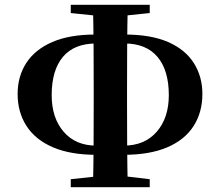

<svg xmlns="http://www.w3.org/2000/svg" viewBox="-20 -775 912 795"><path d="M53 -386Q53 -459 89 -514.5Q125 -570 196.5 -601Q268 -632 375 -632H434V-595H379Q287 -595 240.5 -539.5Q194 -484 194 -381Q194 -287 243.5 -229.5Q293 -172 379 -172H434V-134H379Q272 -134 199.5 -165Q127 -196 90 -253Q53 -310 53 -386ZM438 -134V-172H492Q579 -172 629 -229.5Q679 -287 679 -381Q679 -484 632 -539.5Q585 -595 495 -595H438V-632H496Q605 -632 676 -601Q747 -570 782.5 -514Q818 -458 818 -386Q818 -310 781.5 -253Q745 -196 672.5 -165Q600 -134 492 -134ZM365 0Q367 -86 367.5 -174Q368 -262 368 -350V-397Q368 -487 367.5 -576Q367 -665 365 -755H509Q507 -667 506.5 -577.5Q506 -488 506 -398V-351Q506 -264 506.5 -175.5Q507 -87 509 0ZM273 -721V-755H600V-721L456 -706H418ZM273 0V-33L423 -49H465L600 -33V0Z"/></svg>

Font: Noto Serif TC ExtraBold
Style: Regular
Weight: 800
Designer: Ryoko NISHIZUKA 西塚涼子 (kana & ideographs); Frank Grießhammer (Latin, Greek & Cyrillic); Wenlong ZHANG 张文龙 (bopomofo); San
Foundry: Adobe
Version: Version 2.002-H1;hotconv 1.1.0;makeotfexe 2.6.0